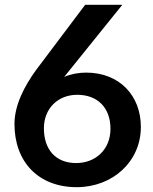

<svg xmlns="http://www.w3.org/2000/svg" viewBox="-20 -766 636 796"><path d="M246 -447 487 -746H333L129 -475C82 -410 40 -331 40 -252C40 -94 140 10 298 10C446 10 564 -95 564 -240C564 -369 476 -465 337 -465C306 -465 273 -459 246 -447ZM162 -234C162 -316 220 -373 300 -373C384 -373 438 -320 438 -232C438 -145 375 -90 296 -90C209 -90 162 -148 162 -234Z"/></svg>

Font: Bithumb Trading Sans Semibold
Style: Regular
Weight: 600
Designer: Ham Hyungwon
Foundry: Bithumb
Version: Version 0.500;FEAKit 1.0